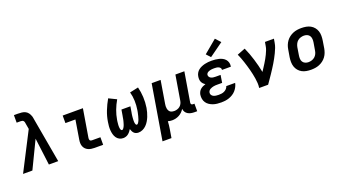

<svg xmlns="http://www.w3.org/2000/svg" viewBox="-69 -1488 4337 2417"><g transform="rotate(-20 2099.5 -279.5)"><path d="M-1 0 260 -508 247 -582Q247 -582 247 -582Q247 -582 247 -582V-583Q247 -583 247 -583Q247 -583 247 -583Q246 -593 243.5 -603Q241 -613 234.5 -621Q228 -629 217.5 -631.5Q207 -634 196 -634H144V-735H196Q223 -735 249.5 -732Q276 -729 297.5 -717.5Q319 -706 333.5 -685.5Q348 -665 355 -641H356Q358 -630 360.5 -620Q363 -610 364 -599L470 0H345L299 -363L124 0Z M957 0Q934 0 912.5 -3.5Q891 -7 871.5 -16Q852 -25 837.5 -40.5Q823 -56 815.5 -76Q808 -96 807.5 -118Q807 -140 811 -163L853 -419H719V-520H990L928 -146Q927 -138 927 -130Q927 -122 930.5 -115Q934 -108 941.5 -104.5Q949 -101 957 -101H1072V0Z M1340 8Q1312 8 1288.5 -4.5Q1265 -17 1250.5 -38.5Q1236 -60 1229 -86Q1222 -112 1220 -139Q1218 -166 1220 -194Q1222 -222 1227 -250Q1238 -322 1265.5 -392Q1293 -462 1331 -528L1434 -478Q1400 -420 1377 -358.5Q1354 -297 1344 -235Q1342 -225 1341 -215.5Q1340 -206 1339 -196Q1338 -186 1337 -176.5Q1336 -167 1336 -157.5Q1336 -148 1336.5 -138.5Q1337 -129 1339 -119.5Q1341 -110 1345.5 -101.5Q1350 -93 1360 -93Q1369 -93 1375.5 -101Q1382 -109 1387 -117.5Q1392 -126 1395.5 -134.5Q1399 -143 1402 -152Q1405 -161 1407.5 -170Q1410 -179 1412.5 -188Q1415 -197 1417 -206Q1419 -215 1420.5 -224Q1422 -233 1423.5 -242Q1425 -251 1427 -260L1440 -338H1560L1547 -260Q1545 -251 1543.5 -242Q1542 -233 1541 -224Q1540 -215 1539 -206Q1538 -197 1537.5 -188Q1537 -179 1536.5 -170Q1536 -161 1536 -152Q1536 -143 1536.5 -134.5Q1537 -126 1539 -117.5Q1541 -109 1545 -101Q1549 -93 1558 -93Q1566 -93 1572 -99.5Q1578 -106 1582 -113Q1586 -120 1589.5 -127Q1593 -134 1596 -141.5Q1599 -149 1601 -157Q1603 -165 1605.5 -172.5Q1608 -180 1610 -187.5Q1612 -195 1613.5 -202.5Q1615 -210 1617 -217.5Q1619 -225 1620.5 -233Q1622 -241 1623.5 -248.5Q1625 -256 1626 -264Q1636 -325 1634 -386Q1632 -447 1616 -503L1731 -528Q1748 -462 1751.5 -392Q1755 -322 1744 -250Q1739 -222 1731.5 -194Q1724 -166 1713 -139Q1702 -112 1686.5 -86Q1671 -60 1649.5 -38.5Q1628 -17 1600.5 -4.5Q1573 8 1545 8Q1527 8 1511.5 2.5Q1496 -3 1485 -14.5Q1474 -26 1467 -40.5Q1460 -55 1455 -71Q1446 -55 1434 -40.5Q1422 -26 1407.5 -14.5Q1393 -3 1375 2.5Q1357 8 1340 8Z M1789 215 1911 -520H2031L1981 -217Q1978 -202 1977.5 -187Q1977 -172 1979.5 -157.5Q1982 -143 1988 -130.5Q1994 -118 2004.5 -109Q2015 -100 2029.5 -96.5Q2044 -93 2059 -93Q2078 -93 2098.5 -99Q2119 -105 2135.5 -118.5Q2152 -132 2161.5 -151Q2171 -170 2174 -190L2229 -520H2349L2283 -124Q2282 -118 2283 -112Q2284 -106 2287.5 -101.5Q2291 -97 2297 -95Q2303 -93 2310 -93H2329V8H2293Q2269 8 2246.5 3.5Q2224 -1 2205 -12.5Q2186 -24 2174.5 -43Q2163 -62 2161 -85Q2148 -63 2129.5 -45Q2111 -27 2088.5 -15Q2066 -3 2042 2.5Q2018 8 1995 8Q1980 8 1966 6Q1952 4 1939 0Q1938 26 1934.5 53Q1931 80 1927 107L1909 215Z M2655 8Q2626 8 2598 5Q2570 2 2544 -7Q2518 -16 2495.5 -31Q2473 -46 2458 -68Q2443 -90 2438 -117.5Q2433 -145 2437 -174Q2440 -192 2449 -210Q2458 -228 2473 -241Q2488 -254 2506 -262.5Q2524 -271 2543 -277Q2528 -286 2516 -298.5Q2504 -311 2497 -327Q2490 -343 2489 -361.5Q2488 -380 2491 -398Q2494 -421 2506 -442.5Q2518 -464 2537 -479Q2556 -494 2578.5 -503.5Q2601 -513 2623.5 -518.5Q2646 -524 2669 -526Q2692 -528 2714 -528Q2740 -528 2764.5 -525.5Q2789 -523 2813 -517Q2837 -511 2858 -500Q2879 -489 2894.5 -471.5Q2910 -454 2917 -430.5Q2924 -407 2920 -381Q2920 -379 2919.5 -377.5Q2919 -376 2919 -374H2800Q2800 -375 2800 -375.5Q2800 -376 2800 -376Q2803 -391 2793.5 -402Q2784 -413 2771 -418.5Q2758 -424 2743.5 -425.5Q2729 -427 2714 -427Q2704 -427 2694 -426.5Q2684 -426 2673.5 -424.5Q2663 -423 2653 -420Q2643 -417 2633 -412Q2623 -407 2616 -398.5Q2609 -390 2607 -380Q2605 -364 2613.5 -351Q2622 -338 2635.5 -331.5Q2649 -325 2665 -323Q2681 -321 2697 -321H2762L2746 -220H2680Q2668 -220 2656 -219.5Q2644 -219 2631.5 -216.5Q2619 -214 2607 -210Q2595 -206 2583.5 -199.5Q2572 -193 2564.5 -182.5Q2557 -172 2555 -159Q2552 -141 2561.5 -126.5Q2571 -112 2586 -105Q2601 -98 2619 -95.5Q2637 -93 2655 -93Q2674 -93 2693 -95.5Q2712 -98 2730 -106.5Q2748 -115 2762.5 -130.5Q2777 -146 2781 -164H2900Q2895 -139 2882.5 -114Q2870 -89 2851.5 -68Q2833 -47 2809 -32Q2785 -17 2759 -8Q2733 1 2707 4.5Q2681 8 2655 8ZM2726 -572 2675 -628 2850 -774 2912 -706Z M3162 0Q3167 -33 3165 -65Q3163 -97 3158 -128.5Q3153 -160 3146.5 -190.5Q3140 -221 3132 -251.5Q3124 -282 3115 -312Q3106 -342 3096.5 -371Q3087 -400 3076 -429Q3065 -458 3052 -486L3160 -528Q3179 -487 3195 -443.5Q3211 -400 3224.5 -356Q3238 -312 3249.5 -267Q3261 -222 3270 -176Q3285 -199 3300.5 -222.5Q3316 -246 3330.5 -269.5Q3345 -293 3358.5 -317Q3372 -341 3384 -366Q3396 -391 3406 -416.5Q3416 -442 3420 -468L3429 -520H3549L3540 -468Q3535 -436 3523 -405Q3511 -374 3496.5 -344Q3482 -314 3466 -284.5Q3450 -255 3432.5 -226Q3415 -197 3396.5 -168.5Q3378 -140 3359 -111.5Q3340 -83 3320.5 -55.5Q3301 -28 3282 0Z M3857 8Q3824 8 3793 2.5Q3762 -3 3735.5 -17.5Q3709 -32 3689.5 -55.5Q3670 -79 3660.5 -108Q3651 -137 3650.5 -169Q3650 -201 3655 -233L3672 -333Q3676 -360 3686.5 -387Q3697 -414 3714.5 -438Q3732 -462 3756 -480Q3780 -498 3807 -509Q3834 -520 3861.5 -524Q3889 -528 3917 -528Q3949 -528 3980.5 -522.5Q4012 -517 4038.5 -502.5Q4065 -488 4084.5 -464.5Q4104 -441 4113.5 -412Q4123 -383 4123 -351Q4123 -319 4118 -287L4102 -187Q4097 -160 4087 -133Q4077 -106 4059.5 -82Q4042 -58 4018 -40Q3994 -22 3967 -11Q3940 0 3912 4Q3884 8 3857 8ZM3858 -93Q3880 -93 3902.5 -100Q3925 -107 3943 -122.5Q3961 -138 3971 -159.5Q3981 -181 3984 -203L4001 -303Q4005 -327 4003.5 -350Q4002 -373 3991 -391Q3980 -409 3959.5 -418Q3939 -427 3916 -427Q3894 -427 3871 -420Q3848 -413 3830.5 -397.5Q3813 -382 3803 -360.5Q3793 -339 3789 -317L3773 -217Q3769 -193 3770 -170Q3771 -147 3782.5 -129Q3794 -111 3814.5 -102Q3835 -93 3858 -93Z"/></g></svg>

Font: Iosevka SS04 Extended Oblique
Style: Bold
Weight: 700
Width: 7
Italic angle: -9°
Monospace: yes
Designer: Belleve Invis
Foundry: Belleve Invis
Version: Version 19.0.0; ttfautohint (v1.8.4)